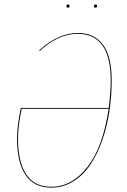

<svg xmlns="http://www.w3.org/2000/svg" viewBox="-20 -839 573 868"><path d="M287.1 -804.2Q280.3 -804.2 280.3 -811.5Q280.3 -818.8 287.6 -818.8Q294.4 -818.8 294.4 -812Q294.4 -804.2 287.1 -804.2ZM411.6 -804.2Q404.8 -804.2 404.8 -811.5Q404.8 -818.8 412.1 -818.8Q418.9 -818.8 418.9 -812Q418.9 -804.2 411.6 -804.2ZM333 -689.9Q405.8 -689.9 445.3 -637.5Q484.9 -585 484.9 -475.6Q484.9 -402.8 474.1 -333.5Q463.4 -264.2 441.2 -201.9Q418.9 -139.6 387.2 -92.8Q355.5 -45.9 310.3 -18.3Q265.1 9.3 211.9 9.3Q133.8 9.3 95.5 -47.9Q57.1 -105 57.1 -211.9Q57.1 -271 74.2 -351.1H471.7Q480.5 -423.3 480.5 -475.6Q480.5 -686 331.5 -686Q242.7 -686 159.2 -607.9L157.2 -611.3Q243.2 -689.9 333 -689.9ZM211.9 5.4Q305.2 5.4 375.2 -84Q445.3 -173.3 471.2 -347.2H78.1Q61.5 -270.5 61.5 -212.4Q61.5 -106.9 98.6 -50.8Q135.7 5.4 211.9 5.4Z"/></svg>

Font: Fira Sans Compressed Four
Style: Italic
Weight: 100
Width: 3
Italic angle: -8°
Designer: Carrois Corporate & Edenspiekermann AG
Foundry: Carrois Corporate GbR & Edenspiekermann AG
Version: Version 4.203;PS 004.203;hotconv 1.0.88;makeotf.lib2.5.64775